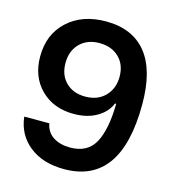

<svg xmlns="http://www.w3.org/2000/svg" viewBox="-110 -823 841 925"><g transform="rotate(15 311.0 -361.0)"><path d="M306 -731Q438 -731 507.5 -645.5Q577 -560 577 -390Q577 9 293 9Q187 9 120 -44Q53 -97 43 -186H168Q176 -143 210 -121Q244 -99 294 -99Q381 -99 417 -165Q453 -231 455 -360H449Q431 -315 383.5 -287.5Q336 -260 269 -260Q168 -260 105 -322.5Q42 -385 42 -486Q42 -597 115 -664Q188 -731 306 -731ZM302 -622Q242 -622 205 -585Q168 -548 168 -487Q168 -427 204.5 -391Q241 -355 301 -355Q363 -355 400 -393Q437 -431 437 -490Q437 -550 400 -586Q363 -622 302 -622Z"/></g></svg>

Font: Mona Sans SemiBold
Style: Regular
Weight: 600
Designer: Deni Anggara
Foundry: GitHub
Version: Version 2.000;Glyphs 3.2.3 (3260)